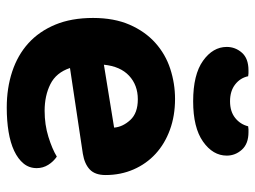

<svg xmlns="http://www.w3.org/2000/svg" viewBox="-116 -644 774 583"><g transform="rotate(90 271.5 -352.0)"><path d="M186 -177Q200 -135 235 -117.5Q270 -100 316 -100Q358 -100 395 -111.5Q432 -123 455 -137Q470 -127 480 -111Q490 -95 490 -76Q490 -53 476 -36Q462 -19 437.5 -7.5Q413 4 379.5 9.5Q346 15 306 15Q247 15 197 -1.5Q147 -18 111 -50.5Q75 -83 54.5 -132Q34 -181 34 -247Q34 -311 54.5 -358Q75 -405 109.5 -436Q144 -467 188.5 -481.5Q233 -496 280 -496Q331 -496 373.5 -480.5Q416 -465 446.5 -437Q477 -409 494 -370Q511 -331 511 -285Q511 -253 494 -237Q477 -221 446 -216ZM281 -383Q238 -383 209.5 -356.5Q181 -330 176 -280L367 -311Q365 -337 344 -360Q323 -383 281 -383ZM287 -663Q318 -663 337.5 -678.5Q357 -694 363 -718Q368 -719 372 -719Q376 -719 381 -719Q416 -719 434 -699Q452 -679 452 -653Q452 -611 409.5 -581Q367 -551 287 -551Q206 -551 164 -581Q122 -611 122 -653Q122 -679 139.5 -699Q157 -719 193 -719Q198 -719 202 -719Q206 -719 211 -718Q216 -694 236 -678.5Q256 -663 287 -663Z"/></g></svg>

Font: Baloo Bhai 2
Style: Bold
Weight: 700
Designer: Supriya Tembe, Noopur Datye and Ek Type
Foundry: Ek Type
Version: Version 1.640;PS 1.000;hotconv 16.6.51;makeotf.lib2.5.65220;